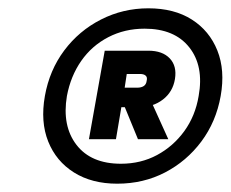

<svg xmlns="http://www.w3.org/2000/svg" viewBox="-20 -732 555 462"><path d="M262 -290Q201 -290 158 -317Q115 -344 96 -391.5Q77 -439 88 -501Q99 -563 134.5 -610.5Q170 -658 223 -685Q276 -712 337 -712Q399 -712 441.5 -685Q484 -658 503 -610.5Q522 -563 511 -501Q500 -439 464.5 -391.5Q429 -344 377 -317Q325 -290 262 -290ZM312 -397 273 -492H342L385 -397ZM271 -338Q319 -338 358 -359Q397 -380 423.5 -416.5Q450 -453 458 -501Q471 -573 435.5 -618Q400 -663 328 -663Q280 -663 240.5 -642.5Q201 -622 175.5 -585.5Q150 -549 141 -501Q129 -429 164 -383.5Q199 -338 271 -338ZM194 -397 232 -610H337Q371 -610 388.5 -591.5Q406 -573 401 -542Q396 -511 372 -492.5Q348 -474 314 -474H272L259 -397ZM280 -521H310Q320 -521 326 -525Q332 -529 333 -538Q335 -546 330.5 -550Q326 -554 317 -554H285Z"/></svg>

Font: DM Sans 20pt ExtraBold
Style: Italic
Weight: 800
Italic angle: -10°
Version: Version 4.004;gftools[0.9.30]